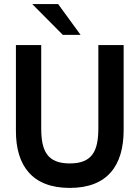

<svg xmlns="http://www.w3.org/2000/svg" viewBox="-20 -911 680 941"><path d="M288 -740H375L265 -891H138ZM322 10C507 10 586 -100 586 -274V-690H462V-283C462 -172 433 -110 322 -110C211 -110 182 -172 182 -283V-690H58V-269C58 -100 137 10 322 10Z"/></svg>

Font: FREAK Grotesk Next
Style: Bold
Weight: 700
Width: 3
Designer: La Scuola Open Source
Foundry: La Scuola Open Source
Version: Version 1.000;PS 1.0;hotconv 1.0.72;makeotf.lib2.5.5900